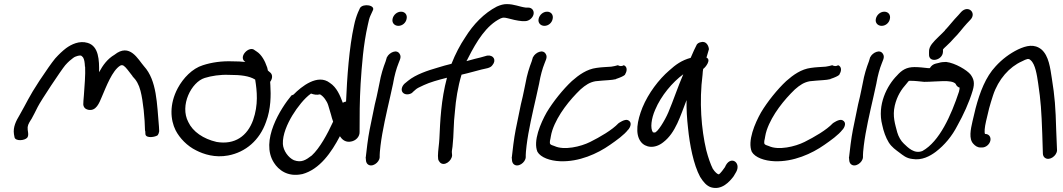

<svg xmlns="http://www.w3.org/2000/svg" viewBox="-20 -766 5181 936"><path d="M133 -185C142 -202 153 -222 164 -245C180 -277 278 -424 298 -448C312 -464 326 -476 336 -483C343 -489 353 -492 360 -494C377 -497 375 -496 385 -486C391 -476 393 -462 394 -443V-441H395C397 -402 392 -345 389 -302C387 -281 386 -266 386 -257C387 -243 396 -234 409 -231C449 -222 464 -265 476 -293C498 -344 527 -422 566 -446C579 -453 588 -443 602 -426L626 -395V-394C645 -375 657 -354 665 -323C678 -273 686 -188 687 -128L688 -129L689 -111C693 -90 738 -98 749 -107C753 -113 755 -119 756 -126V-127L755 -148C745 -260 745 -374 682 -443C653 -476 613 -559 538 -499C504 -479 482 -449 463 -414C464 -472 462 -541 407 -557C367 -569 328 -550 302 -531C285 -518 268 -502 249 -481C231 -459 206 -423 172 -372C120 -293 110 -265 76 -206C58 -176 43 -147 48 -112L51 -96C56 -77 100 -80 113 -95C118 -102 118 -111 117 -119L115 -134C113 -152 118 -162 132 -184Z M836 -131C856 -92 893 -54 936 -33C973 -14 1028 4 1092 -8C1178 -24 1246 -83 1277 -172C1301 -235 1301 -303 1298 -351L1297 -367C1307 -380 1311 -399 1299 -411L1286 -422C1284 -428 1284 -435 1281 -441C1272 -468 1255 -500 1231 -515L1222 -521C1196 -545 1143 -492 1172 -467H1173L1176 -464C1157 -466 1137 -467 1113 -467C1061 -469 1012 -462 969 -448C917 -432 873 -385 847 -337C804 -257 811 -181 836 -131ZM978 -386C1010 -396 1054 -403 1096 -401H1097C1154 -401 1195 -396 1224 -378C1233 -322 1240 -255 1214 -181C1186 -103 1125 -59 1036 -74C971 -89 920 -124 898 -171C855 -252 913 -366 978 -386Z M1667 -271C1662 -270 1656 -268 1651 -265C1638 -300 1622 -340 1588 -362C1529 -408 1449 -344 1411 -305C1408 -303 1403 -302 1401 -301C1350 -240 1246 -79 1316 28C1337 61 1381 98 1452 83H1453C1539 60 1596 -24 1637 -102C1645 -90 1659 -73 1685 -75C1717 -78 1734 -102 1733 -123C1733 -196 1733 -276 1738 -358C1744 -448 1751 -547 1773 -644C1777 -664 1781 -680 1786 -690L1797 -714C1813 -741 1750 -751 1735 -727L1725 -705C1718 -688 1711 -667 1706 -642C1682 -534 1672 -388 1667 -271ZM1359 -64C1357 -110 1381 -163 1405 -203C1430 -244 1464 -287 1495 -309L1496 -310C1510 -305 1524 -302 1540 -306C1557 -297 1574 -273 1580 -253L1594 -206C1597 -196 1599 -185 1604 -173C1576 -112 1539 -44 1500 -8C1470 15 1449 28 1413 15C1386 3 1361 -31 1359 -64Z M1922 -640C1941 -640 1958 -654 1962 -673C1967 -693 1955 -709 1935 -709C1915 -709 1898 -693 1894 -675C1889 -655 1903 -640 1922 -640ZM1816 -294C1810 -270 1804 -244 1799 -217L1782 -134C1774 -95 1766 -27 1763 2L1762 3L1763 4C1763 8 1764 10 1764 15C1764 22 1768 31 1772 34C1792 53 1830 27 1831 0V-10C1831 -16 1832 -31 1835 -56C1844 -130 1864 -215 1882 -294C1888 -319 1892 -341 1897 -362V-363C1903 -397 1912 -431 1923 -458L1930 -476C1934 -486 1933 -496 1929 -502C1915 -529 1877 -509 1867 -488L1866 -487L1860 -467C1848 -436 1837 -401 1830 -361C1825 -340 1822 -318 1816 -294Z M2450 -746C2435 -746 2420 -742 2402 -734C2340 -702 2287 -647 2248 -584C2223 -547 2200 -503 2181 -455C2160 -450 2135 -443 2116 -437C2064 -422 2007 -403 1969 -372L1952 -358C1946 -352 1941 -345 1939 -336C1935 -318 1948 -306 1965 -306C1974 -306 1984 -309 1991 -315V-316L2007 -330C2012 -335 2026 -342 2046 -351C2076 -365 2115 -376 2159 -387C2130 -279 2126 -177 2122 -90C2121 -65 2115 -30 2115 -6L2116 9C2116 14 2122 23 2125 26C2146 47 2183 18 2184 -9L2183 -21C2182 -27 2184 -37 2186 -51C2193 -113 2190 -160 2198 -225C2202 -277 2212 -343 2230 -402C2266 -410 2310 -423 2327 -427C2346 -432 2371 -433 2381 -449C2401 -473 2386 -499 2355 -495L2323 -486C2306 -482 2286 -477 2254 -468C2256 -473 2260 -477 2262 -483C2304 -566 2351 -642 2420 -676C2427 -679 2432 -680 2435 -680C2442 -680 2446 -679 2455 -677C2473 -672 2501 -665 2525 -663H2540C2558 -663 2577 -678 2581 -696C2585 -713 2574 -729 2555 -729H2543C2512 -733 2487 -746 2450 -746Z M2634 -640C2653 -640 2670 -654 2674 -673C2679 -693 2667 -709 2647 -709C2627 -709 2610 -693 2606 -675C2601 -655 2615 -640 2634 -640ZM2528 -294C2522 -270 2516 -244 2511 -217L2494 -134C2486 -95 2478 -27 2475 2L2474 3L2475 4C2475 8 2476 10 2476 15C2476 22 2480 31 2484 34C2504 53 2542 27 2543 0V-10C2543 -16 2544 -31 2547 -56C2556 -130 2576 -215 2594 -294C2600 -319 2604 -341 2609 -362V-363C2615 -397 2624 -431 2635 -458L2642 -476C2646 -486 2645 -496 2641 -502C2627 -529 2589 -509 2579 -488L2578 -487L2572 -467C2560 -436 2549 -401 2542 -361C2537 -340 2534 -318 2528 -294Z M2673 -132C2699 -208 2759 -281 2810 -330C2835 -352 2855 -365 2883 -370C2892 -371 2907 -372 2915 -373C2933 -375 2962 -375 2982 -380H2983V-381C3031 -397 3028 -405 3028 -405C3039 -423 3037 -442 3021 -448C3011 -442 3002 -443 2992 -448C2979 -445 2976 -443 2960 -441C2936 -439 2914 -439 2888 -435C2841 -429 2802 -401 2768 -371C2725 -331 2676 -270 2645 -218C2615 -165 2578 -78 2600 -26C2616 2 2662 18 2710 20C2803 24 2893 -17 2954 -60C2984 -81 3023 -108 3043 -135H3044C3052 -146 3064 -169 3042 -180C3026 -188 2995 -165 2995 -165C2964 -132 2905 -98 2857 -74C2811 -51 2730 -32 2683 -54C2662 -61 2659 -62 2661 -79C2665 -94 2665 -108 2673 -132Z M3424 -485C3428 -498 3432 -514 3436 -526C3435 -542 3423 -569 3395 -560C3386 -558 3381 -554 3377 -549C3370 -536 3357 -508 3347 -484C3303 -472 3274 -451 3242 -422C3192 -379 3141 -312 3112 -242C3086 -177 3075 -113 3104 -75C3126 -46 3172 -39 3214 -73C3274 -119 3297 -202 3327 -278C3326 -234 3329 -187 3334 -143C3342 -61 3361 37 3393 96C3409 122 3425 140 3446 147C3499 163 3537 119 3556 94L3569 72C3595 25 3539 -12 3514 49L3500 68C3496 73 3486 85 3483 84L3482 83H3481C3477 82 3466 74 3455 57C3444 35 3433 4 3423 -34C3399 -136 3388 -270 3405 -402C3406 -413 3406 -421 3408 -430C3419 -437 3449 -475 3424 -485ZM3311 -404C3285 -344 3263 -277 3238 -218C3221 -178 3184 -118 3171 -120C3170 -120 3167 -120 3163 -121C3149 -140 3155 -188 3174 -231C3203 -300 3258 -365 3311 -404Z M3718 -132C3744 -208 3804 -281 3855 -330C3880 -352 3900 -365 3928 -370C3937 -371 3952 -372 3960 -373C3978 -375 4007 -375 4027 -380H4028V-381C4076 -397 4073 -405 4073 -405C4084 -423 4082 -442 4066 -448C4056 -442 4047 -443 4037 -448C4024 -445 4021 -443 4005 -441C3981 -439 3959 -439 3933 -435C3886 -429 3847 -401 3813 -371C3770 -331 3721 -270 3690 -218C3660 -165 3623 -78 3645 -26C3661 2 3707 18 3755 20C3848 24 3938 -17 3999 -60C4029 -81 4068 -108 4088 -135H4089C4097 -146 4109 -169 4087 -180C4071 -188 4040 -165 4040 -165C4009 -132 3950 -98 3902 -74C3856 -51 3775 -32 3728 -54C3707 -61 3704 -62 3706 -79C3710 -94 3710 -108 3718 -132Z M4278 -640C4297 -640 4314 -654 4318 -673C4323 -693 4311 -709 4291 -709C4271 -709 4254 -693 4250 -675C4245 -655 4259 -640 4278 -640ZM4172 -294C4166 -270 4160 -244 4155 -217L4138 -134C4130 -95 4122 -27 4119 2L4118 3L4119 4C4119 8 4120 10 4120 15C4120 22 4124 31 4128 34C4148 53 4186 27 4187 0V-10C4187 -16 4188 -31 4191 -56C4200 -130 4220 -215 4238 -294C4244 -319 4248 -341 4253 -362V-363C4259 -397 4268 -431 4279 -458L4286 -476C4290 -486 4289 -496 4285 -502C4271 -529 4233 -509 4223 -488L4222 -487L4216 -467C4204 -436 4193 -401 4186 -361C4181 -340 4178 -318 4172 -294Z M4591 -464C4579 -464 4568 -463 4555 -459L4542 -456C4530 -453 4520 -446 4513 -434H4503C4484 -436 4461 -439 4438 -439C4399 -439 4376 -424 4353 -398C4305 -350 4255 -255 4281 -156C4287 -127 4298 -95 4313 -71C4328 -48 4346 -36 4366 -21C4381 -10 4398 6 4428 9C4474 17 4514 -5 4542 -26C4585 -59 4621 -102 4648 -155C4675 -203 4705 -267 4722 -325C4733 -362 4727 -381 4712 -402C4695 -424 4636 -459 4593 -464ZM4400 -359C4413 -374 4407 -372 4422 -372C4443 -372 4462 -369 4485 -367H4486C4548 -367 4619 -380 4639 -357C4641 -352 4646 -342 4658 -339C4658 -336 4658 -329 4655 -319C4617 -204 4560 -76 4477 -30C4437 -14 4406 -47 4386 -66C4372 -79 4360 -100 4354 -121C4344 -160 4330 -199 4342 -251C4353 -298 4374 -330 4400 -359ZM4509 -501C4507 -457 4576 -471 4577 -514V-525C4578 -527 4586 -535 4595 -543C4609 -556 4620 -567 4631 -580C4653 -601 4675 -632 4693 -651L4710 -669C4743 -702 4701 -744 4666 -708L4651 -691C4629 -669 4605 -637 4587 -619V-618C4575 -604 4538 -572 4523 -552C4514 -540 4508 -527 4509 -512Z M4725 -65C4734 -55 4745 -47 4760 -47H4768C4786 -47 4804 -62 4808 -80C4812 -98 4801 -113 4783 -113H4782C4778 -120 4780 -145 4787 -175L4802 -238C4808 -258 4813 -278 4821 -301C4847 -380 4901 -440 4962 -467C4986 -479 4994 -483 5005 -472C5027 -453 5035 -401 5041 -360C5054 -274 5057 -224 5061 -114L5064 -18C5064 -9 5068 0 5075 4C5097 19 5132 -7 5133 -33L5129 -131C5126 -243 5122 -295 5108 -382C5100 -434 5093 -494 5057 -525C5022 -553 4984 -544 4943 -525C4902 -505 4865 -477 4834 -443C4785 -391 4757 -317 4736 -238L4721 -175C4712 -136 4702 -89 4725 -65Z"/></svg>

Font: Stray Cat
Style: ExBdObl
Weight: 800
Version: Version 1.0